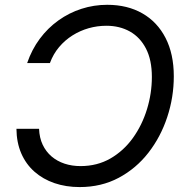

<svg xmlns="http://www.w3.org/2000/svg" viewBox="-20 -757 770 787"><path d="M419.4 -737.3Q502.4 -737.3 563.7 -702.1Q625 -667 658.7 -601.3Q692.4 -535.6 692.4 -444.3Q692.4 -358.4 665.5 -277.1Q638.7 -195.8 588.4 -131.1Q538.1 -66.4 466.8 -28.3Q395.5 9.8 306.6 9.8Q250.5 9.8 203.4 -6.3Q156.2 -22.5 121.3 -53.2Q86.4 -84 67.1 -128.4Q47.9 -172.9 47.4 -229H140.1Q141.6 -191.9 155 -163.6Q168.5 -135.3 191.4 -115.7Q214.4 -96.2 244.6 -86.2Q274.9 -76.2 310.1 -76.2Q378.4 -76.2 432.6 -107.4Q486.8 -138.7 524.7 -191.4Q562.5 -244.1 582.5 -309.3Q602.5 -374.5 602.5 -441.9Q602.5 -510.7 578.6 -557.4Q554.7 -604 512.7 -627.7Q470.7 -651.4 416 -651.4Q378.9 -651.4 343.5 -641.4Q308.1 -631.3 277.1 -611.8Q246.1 -592.3 222.2 -564Q198.2 -535.6 184.6 -498.5H91.3Q110.4 -554.2 143.1 -598.1Q175.8 -642.1 219.5 -673.3Q263.2 -704.6 314 -720.9Q364.7 -737.3 419.4 -737.3Z"/></svg>

Font: Adwaita Sans
Style: Italic
Weight: 400
Italic angle: -9.39999°
Designer: Rasmus Andersson
Foundry: rsms
Version: Version 4.001;git-9221beed3